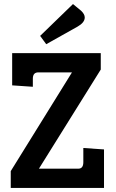

<svg xmlns="http://www.w3.org/2000/svg" viewBox="-20 -927 573 947"><path d="M477 -584 172 -95H366Q391 -95 391 -127V-197L493 -190V0H33V-83L335 -570H169Q142 -570 142 -539V-499L40 -506V-665H477ZM178 -750 340 -907 380 -874Q398 -857 398 -841Q398 -816 363 -796L208 -709Z"/></svg>

Font: Bree Serif
Style: Regular
Weight: 400
Designer: Veronika Burian, Jos Scaglione
Foundry: TypeTogether
Version: Version 1.002